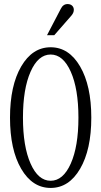

<svg xmlns="http://www.w3.org/2000/svg" viewBox="-20 -925 504 955"><path d="M250 -750H213.9L282.2 -880.9Q293.9 -904.8 315.9 -904.8Q330.6 -904.8 338.9 -896.7Q347.2 -888.7 347.2 -876Q347.2 -861.3 335 -847.2ZM378.4 -85.4Q322.8 9.8 231.9 9.8Q141.1 9.8 85.4 -85.4Q29.8 -180.7 29.8 -339.8Q29.8 -499 85.4 -594.5Q141.1 -689.9 231.9 -689.9Q322.8 -689.9 378.4 -594.5Q434.1 -499 434.1 -339.8Q434.1 -180.7 378.4 -85.4ZM132.1 -111.3Q169.9 -25.9 231.9 -25.9Q293.9 -25.9 332 -111.3Q370.1 -196.8 370.1 -339.8Q370.1 -482.9 332 -568.4Q293.9 -653.8 231.9 -653.8Q169.9 -653.8 132.1 -568.4Q94.2 -482.9 94.2 -339.8Q94.2 -196.8 132.1 -111.3Z"/></svg>

Font: Margherita Light
Style: Regular
Weight: 300
Designer: James Puckett
Foundry: Dunwich Type Founders
Version: Version 1.008;hotconv 1.0.109;makeotfexe 2.5.65596